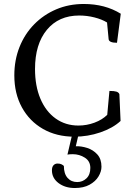

<svg xmlns="http://www.w3.org/2000/svg" viewBox="-20 -675 694 965"><path d="M354 12Q264 12 196 -27Q128 -66 90 -135.5Q52 -205 52 -296Q52 -373 78 -438.5Q104 -504 151.5 -552.5Q199 -601 262.5 -628Q326 -655 401 -655Q508 -655 587 -606L568 -460Q528 -460 526 -478L518 -562Q492 -578 454.5 -587.5Q417 -597 378 -597Q275 -597 215.5 -525Q156 -453 156 -328Q156 -243 183 -179Q210 -115 259.5 -79.5Q309 -44 374 -44Q416 -44 455 -58.5Q494 -73 519 -98L530 -218Q554 -218 565 -214.5Q576 -211 580 -202L586 -67Q547 -31 484 -9.5Q421 12 354 12ZM356 270Q307 270 274 245Q241 220 241 181Q241 164 249 155.5Q257 147 269 147Q282 147 289.5 151Q297 155 301 159Q301 198 319.5 219Q338 240 368 240Q395 240 414.5 221.5Q434 203 434 169Q434 135 406.5 117.5Q379 100 346 100Q329 100 319 102L343 0H375L361 60Q388 59 418 68.5Q448 78 469 101Q490 124 490 163Q490 187 475 212Q460 237 430 253.5Q400 270 356 270Z"/></svg>

Font: Petrona Medium
Style: Regular
Weight: 500
Designer: Ringo R. Seeber
Foundry: Ringo R. Seeber
Version: Version 2.001; ttfautohint (v1.8.3)